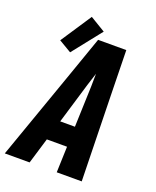

<svg xmlns="http://www.w3.org/2000/svg" viewBox="-176 -928 829 1018"><g transform="rotate(20 238.5 -419.0)"><path d="M-23 0 150 -490 236 -735H395L400 -490L411 0H270L275 -146H161L117 0ZM278 -260 286 -490Q286 -508 286.5 -526Q287 -544 287 -562Q281 -544 275.5 -526Q270 -508 264 -490L195 -260ZM119 -622 48 -664 163 -838 249 -786Z"/></g></svg>

Font: Iosevka SS04 Heavy
Style: Italic
Weight: 900
Italic angle: -9°
Monospace: yes
Designer: Belleve Invis
Foundry: Belleve Invis
Version: Version 19.0.0; ttfautohint (v1.8.4)